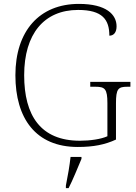

<svg xmlns="http://www.w3.org/2000/svg" viewBox="-20 -744 699 985"><path d="M379 10C460 10 519 -2 575 -28V-214C575 -288 586 -299 633 -299H649V-324H443V-299H470C518 -299 531 -288 531 -215V-45C498 -30 442 -22 390 -22C188 -22 104 -152 104 -358C104 -570 206 -693 381 -693C506 -693 541 -643 541 -561C563 -561 578 -577 578 -609C578 -669 526 -724 385 -724C182 -724 59 -585 59 -358C59 -137 163 10 379 10ZM318 208V221H332C353 181 380 113 398 71V61H342C337 106 328 159 318 208Z"/></svg>

Font: Noto Serif Georgian ExtraLight
Style: Regular
Weight: 200
Designer: Monotype Design Team, Akaki Razmadze
Foundry: Google LLC
Version: Version 2.003